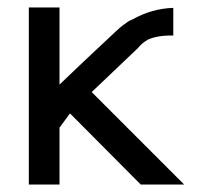

<svg xmlns="http://www.w3.org/2000/svg" viewBox="-20 -493 552 513"><path d="M57 0V-473H139V-267Q166 -293 193.5 -319Q221 -345 236.5 -359.5Q252 -374 268 -389Q284 -404 292 -411.5Q300 -419 308.5 -425.5Q317 -432 322.5 -435.5Q328 -439 334 -441Q385 -470 443 -472V-398Q401 -399 375 -387Q358 -377 349 -365Q341 -357 225 -247L472 0H356L167 -190L139 -152V0Z"/></svg>

Font: Coval
Style: Light
Weight: 300
Foundry: Context Ltd
Version: Version 001.000